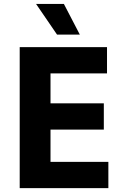

<svg xmlns="http://www.w3.org/2000/svg" viewBox="-20 -974 634 994"><path d="M82 0V-730H241.5V0ZM221.5 0V-136H541V0ZM221.5 -303V-439H517.5V-303ZM221.5 -594V-730H534V-594ZM275.2 -795 166.8 -953.5H310.8L393.2 -795Z"/></svg>

Font: SVN-Sora Variable
Style: Regular
Weight: 400
Designer: Jonathan Barnbrook, Julián Moncada
Foundry: Barnbrook Fonts
Version: Version 2.000 - Viet hoa boi STYLEno.1 Fonts